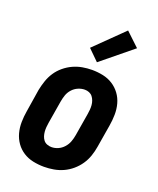

<svg xmlns="http://www.w3.org/2000/svg" viewBox="-144 -862 789 957"><g transform="rotate(20 250.0 -383.0)"><path d="M206 8Q176 8 147.5 2Q119 -4 95.5 -19Q72 -34 56 -56.5Q40 -79 32.5 -106.5Q25 -134 25.5 -164Q26 -194 31 -223L50 -343Q55 -368 63.5 -393Q72 -418 86.5 -440Q101 -462 122 -479.5Q143 -497 167 -508Q191 -519 216.5 -523.5Q242 -528 267 -528Q297 -528 325.5 -522Q354 -516 377.5 -501Q401 -486 417.5 -463.5Q434 -441 441.5 -413.5Q449 -386 448.5 -356Q448 -326 443 -297L423 -177Q419 -152 410.5 -127Q402 -102 387 -80Q372 -58 351.5 -40.5Q331 -23 307 -12Q283 -1 257 3.5Q231 8 206 8ZM207 -97Q225 -97 242 -104.5Q259 -112 272 -126.5Q285 -141 291.5 -158.5Q298 -176 301 -194L321 -314Q323 -326 324 -338Q325 -350 324 -362Q323 -374 319 -385Q315 -396 308 -405Q301 -414 290 -418.5Q279 -423 267 -423Q249 -423 231.5 -415.5Q214 -408 201 -393.5Q188 -379 182 -361.5Q176 -344 173 -326L153 -206Q151 -194 150 -182Q149 -170 150 -158Q151 -146 154.5 -135Q158 -124 165 -115Q172 -106 183.5 -101.5Q195 -97 207 -97ZM276 -572 219 -628 368 -774 440 -706Z"/></g></svg>

Font: Iosevka Extrabold Oblique
Style: Regular
Weight: 800
Italic angle: -9°
Monospace: yes
Designer: Belleve Invis
Foundry: Belleve Invis
Version: Version 32.5.0; ttfautohint (v1.8.4)